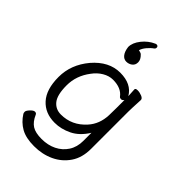

<svg xmlns="http://www.w3.org/2000/svg" viewBox="-271 -850 1123 1123"><g transform="rotate(45 290.0 -289.0)"><path d="M425 -390Q417 -379 407.5 -379Q398 -379 393 -385Q362 -427 294 -427Q262 -427 230.5 -408.5Q199 -390 176 -358Q125 -291 125 -212Q125 -133 151.5 -100Q178 -67 222 -67Q313 -67 376 -138Q421 -188 424 -263Q425 -290 425 -324ZM493 -457Q489 -381 489 -358V-50Q489 23 455 73Q421 123 365.5 149Q310 175 242 175Q174 175 132.5 151.5Q91 128 64 85Q61 80 61 70.5Q61 61 76.5 44.5Q92 28 103.5 28Q115 28 119 38Q137 79 164.5 96.5Q192 114 243.5 114Q295 114 335.5 94Q376 74 400 37Q424 0 424 -51V-118Q387 -58 335 -32.5Q283 -7 230 -7Q151 -7 104 -59Q57 -111 57 -213Q57 -315 128 -400Q202 -486 295 -486Q388 -486 425 -422L422 -475Q422 -485 439.5 -485Q457 -485 475 -477.5Q493 -470 493 -458ZM328 -753Q342 -753 342 -739Q342 -732 336 -727Q317 -714 300.5 -694Q284 -674 279 -656Q281 -655 290.5 -653Q300 -651 304 -646Q326 -625 326 -602.5Q326 -580 310 -568Q294 -556 273.5 -556Q253 -556 239 -574Q225 -592 221 -625Q221 -660 250 -696.5Q279 -733 320 -751Q324 -753 328 -753Z"/></g></svg>

Font: ToneOZ-Pinyin-WenKai-Regular
Style: Regular
Weight: 400
Designer: Fontworks Inc.
Foundry: ToneOZ
Version: Version 0.240331